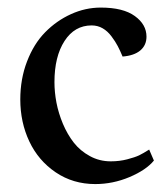

<svg xmlns="http://www.w3.org/2000/svg" viewBox="-20 -459 422 494"><path d="M265.1 -43.9Q287.6 -43.9 307.4 -49.1Q327.1 -54.2 337.9 -59.3Q348.6 -64.5 363.8 -74.2L376 -45.9Q356 -21.5 313.2 -3.4Q270.5 14.6 225.1 14.6Q168 14.6 123.3 -15.6Q78.6 -45.9 55.4 -95.2Q32.2 -144.5 32.2 -203.1Q32.2 -255.9 49.6 -301Q66.9 -346.2 96.2 -376Q125.5 -405.8 162.6 -422.6Q199.7 -439.5 239.3 -439.5Q296.9 -439.5 326.9 -417.7Q356.9 -396 356.9 -364.7Q356.9 -342.8 341.1 -329.3Q325.2 -315.9 295.4 -313.5Q289.1 -328.6 283 -340.3Q276.9 -352.1 266.8 -365.5Q256.8 -378.9 244.1 -386.2Q231.4 -393.6 215.8 -393.6Q171.9 -393.6 146 -353.5Q120.1 -313.5 120.1 -247.6Q120.1 -222.2 125.2 -195.1Q130.4 -168 141.8 -140.6Q153.3 -113.3 169.9 -92Q186.5 -70.8 211.2 -57.4Q235.8 -43.9 265.1 -43.9Z"/></svg>

Font: Neuton
Style: Regular
Weight: 400
Designer: Brian M Zick
Version: Version 1.3